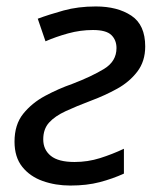

<svg xmlns="http://www.w3.org/2000/svg" viewBox="-20 -565 499 595"><path d="M198 10Q152 10 112.5 -4Q73 -18 49 -48Q25 -78 25 -126Q25 -179 52 -212.5Q79 -246 120 -268Q161 -290 204 -305Q264 -328 302.5 -351.5Q341 -375 341 -416Q341 -441 325 -456.5Q309 -472 268 -472Q229 -472 191 -461.5Q153 -451 121 -437L97 -507Q132 -520 177 -532.5Q222 -545 277 -545Q344 -545 387 -516.5Q430 -488 430 -421Q430 -375 405.5 -343Q381 -311 343 -290Q305 -269 262 -253Q217 -236 183.5 -220.5Q150 -205 132 -185Q114 -165 114 -133Q114 -101 137.5 -82Q161 -63 211 -63Q252 -63 290 -75Q328 -87 364 -104V-27Q329 -11 289 -0.5Q249 10 198 10Z"/></svg>

Font: Noto Sans IKEA
Style: Italic
Weight: 400
Italic angle: -12°
Designer: Monotype Design Team
Foundry: Monotype Imaging Inc.
Version: Version 2.001